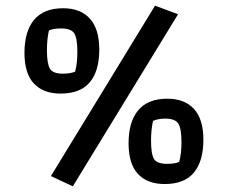

<svg xmlns="http://www.w3.org/2000/svg" viewBox="-20 -637 802 675"><path d="M159 -18 525 -617 606 -587 236 18ZM66 -451Q66 -527 100 -567.5Q134 -608 202 -608Q263 -608 296 -571.5Q329 -535 329 -463Q329 -387 295.5 -347.5Q262 -308 193 -308Q132 -308 99 -343.5Q66 -379 66 -451ZM244 -385Q252 -414 252 -455Q252 -504 240.5 -520.5Q229 -537 195 -537Q167 -537 152 -530Q145 -499 145 -461Q145 -413 155.5 -395.5Q166 -378 201 -378Q227 -378 244 -385ZM432 -133Q432 -209 466 -249.5Q500 -290 568 -290Q629 -290 662 -254Q695 -218 695 -146Q695 -70 661.5 -30Q628 10 559 10Q498 10 465 -25.5Q432 -61 432 -133ZM610 -68Q618 -96 618 -137Q618 -186 606.5 -203Q595 -220 561 -220Q536 -220 518 -212Q511 -181 511 -143Q511 -95 521.5 -78Q532 -61 567 -61Q596 -61 610 -68Z"/></svg>

Font: Athiti SemiBold
Style: Regular
Weight: 600
Designer: CadsonDemak Team
Foundry: CadsonDemak
Version: Version 1.032